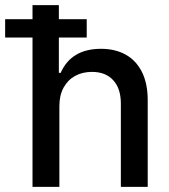

<svg xmlns="http://www.w3.org/2000/svg" viewBox="-63 -727 657 747"><path d="M168 0H63.5V-581.1H-43V-652.3H63.5V-707H166V-652.3H274.4V-581.1H166V-443.4H172.9Q214.4 -537.1 330.1 -537.1Q385.3 -537.1 426 -514.4Q466.8 -491.7 489.3 -446.8Q511.7 -401.9 511.7 -336.9V0H407.2V-324.2Q407.2 -382.8 377.4 -415Q347.7 -447.3 294.9 -447.3Q257.8 -447.3 229.2 -431.6Q200.7 -416 184.3 -386Q168 -356 168 -314.5Z"/></svg>

Font: Pretendard Medium
Style: Regular
Weight: 500
Designer: Base glyphs from Inter by Rasmus Andersson; Hangeul glyphs from Noto Sans CJK(Source Han Sans) by Jang Soo-young and Kan
Foundry: Kil Hyung-jin
Version: Version 1.309